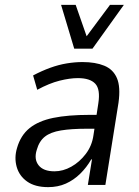

<svg xmlns="http://www.w3.org/2000/svg" viewBox="-20 -760 572 789"><path d="M178 9Q124 9 91.5 -14Q59 -37 48.5 -74.5Q38 -112 50 -152Q65 -204 101.5 -233.5Q138 -263 198.5 -275.5Q259 -288 349 -288H391L383 -231H336Q273 -231 230.5 -224Q188 -217 164.5 -198.5Q141 -180 131 -144Q119 -106 138.5 -81Q158 -56 204 -56Q239 -56 273 -75Q307 -94 332.5 -127.5Q358 -161 364 -204L384 -335Q393 -393 371.5 -416Q350 -439 300 -439Q267 -439 225 -428.5Q183 -418 133 -391L116 -450Q152 -469 186.5 -481.5Q221 -494 254.5 -499.5Q288 -505 319 -505Q372 -505 408.5 -490Q445 -475 460.5 -439Q476 -403 467 -338L413 0H341L358 -105H355Q336 -72 309.5 -46Q283 -20 250.5 -5.5Q218 9 178 9ZM285 -560 231 -740H291L336 -611L432 -740H489L360 -560Z"/></svg>

Font: Nunito Sans 7pt Condensed
Style: Italic
Weight: 400
Width: 3
Italic angle: -9°
Designer: Vernon Adams
Foundry: Vernon Adams
Version: Version 3.101;gftools[0.9.27]